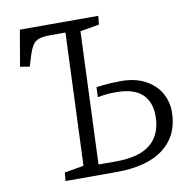

<svg xmlns="http://www.w3.org/2000/svg" viewBox="-79 -778 852 856"><g transform="rotate(-10 347.5 -350.0)"><path d="M264 -652H195Q162 -652 143.5 -645.5Q125 -639 114.5 -622Q104 -605 95 -576L81 -530L38 -537L66 -700H421L417 -661L331 -646L307 -47H386Q493 -47 544 -90.5Q595 -134 595 -216Q595 -281 557 -316Q519 -351 439 -351Q415 -351 395.5 -349Q376 -347 356 -343L358 -388Q380 -391 395.5 -392.5Q411 -394 427.5 -395Q444 -396 469 -396Q534 -396 579 -372Q624 -348 647 -308.5Q670 -269 670 -222Q670 -118 596 -59Q522 0 379 0H149L153 -38L240 -53Z"/></g></svg>

Font: Literata 12pt Light
Style: Italic
Weight: 300
Italic angle: -2°
Designer: Latin by Veronika Burian and Jose Scaglione. Greek by Irene Vlachou. Cyrillic by Vera Evstafieva
Foundry: TypeTogether
Version: Version 3.002